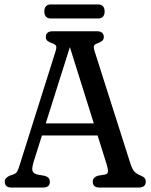

<svg xmlns="http://www.w3.org/2000/svg" viewBox="-20 -840 675 860"><path d="M147.6 -287.2H435.1L438.4 -233.3H145.2ZM203.3 -25.9Q203.3 -13.7 196.1 -6.9Q188.9 0 173.5 0H30.8Q15.9 0 8.6 -6.9Q1.3 -13.7 1.3 -25.9Q1.3 -35.2 6.6 -41.3Q11.9 -47.3 22.3 -52.6L40 -58.7Q52.4 -63.4 57.5 -72.8Q62.5 -82.1 69.9 -106.6L228.5 -609.1Q234.4 -627.5 231.1 -634.3Q227.8 -641.2 213.5 -646.2Q199.6 -651.1 192.4 -657.2Q185.3 -663.4 185.3 -674.1Q185.3 -686.8 193 -693.4Q200.8 -700 215.1 -700H414.9Q429.7 -700 437.4 -693.1Q445 -686.2 445 -674.1Q445 -663.7 438 -657.4Q431 -651.1 417.1 -646.2Q404.6 -641.8 401.3 -635.4Q398 -629 403.3 -612.1L563.5 -109.2Q571.7 -83.1 581.5 -72.2Q591.2 -61.2 608.2 -54.6Q622 -49 627.5 -42.6Q633 -36.1 633 -25.9Q633 -14.3 625.5 -7.2Q617.9 0 602.9 0H425.1Q410 0 402.6 -6.9Q395.3 -13.7 395.3 -25.9Q395.3 -36.2 401.2 -42.7Q407.2 -49.1 418 -52.8L451.9 -58.6Q461.7 -60.8 463.3 -70.4Q465 -79.9 457.9 -103.4L286.1 -650.7L300.3 -652.2L130.5 -115Q124.9 -96.4 124.5 -85.2Q124.1 -73.9 129.5 -67.8Q134.8 -61.6 145.5 -58.6L180.9 -52.4Q192.8 -48.5 198.1 -42.1Q203.3 -35.6 203.3 -25.9ZM178.5 -788.4Q178.5 -804 186.1 -812.1Q193.6 -820.1 206.5 -820.1H420.3Q433.5 -820.1 441.1 -812.1Q448.6 -804 448.6 -788.6Q448.6 -773.3 441.1 -765.2Q433.5 -757.2 420.3 -757.2H206.5Q193.6 -757.2 186.1 -765.3Q178.5 -773.5 178.5 -788.4Z"/></svg>

Font: Fraunces 144pt S100 Black
Style: Regular
Weight: 900
Version: Version 1.000